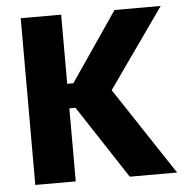

<svg xmlns="http://www.w3.org/2000/svg" viewBox="-48 -686 701 733"><g transform="rotate(-5 302.0 -319.5)"><path d="M420 0 236.5 -280H197.5V-374H236.5L417.5 -639H594.5L368 -318V-353L601.5 0ZM58 0V-639H213V0Z"/></g></svg>

Font: Anek Latin
Style: Bold
Weight: 700
Designer: Yesha Goshar
Foundry: Ek Type
Version: Version 1.003